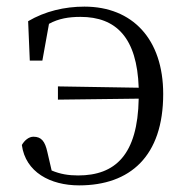

<svg xmlns="http://www.w3.org/2000/svg" viewBox="-20 -546 562 580"><path d="M155 -245 399 -248C396 -78 328 -16 216 -16C187 -16 162 -20 136 -31L123 -87C116 -119 105 -133 81 -133C67 -133 54 -122 46 -108C57 -26 132 14 219 14C373 14 473 -74 473 -262C473 -428 380 -526 235 -526C175 -526 116 -512 65 -482L70 -363H108L128 -474C157 -490 188 -495 223 -495C331 -495 394 -432 399 -281L155 -285Z"/></svg>

Font: Noto Serif SC Light
Style: Regular
Weight: 300
Designer: Ryoko NISHIZUKA 西塚涼子 (kana & ideographs); Frank Grießhammer (Latin, Greek & Cyrillic); Wenlong ZHANG 张文龙 (bopomofo); San
Foundry: Adobe
Version: Version 2.001;hotconv 1.1.0;makeotfexe 2.6.0